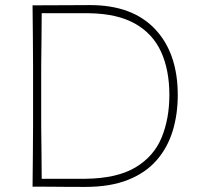

<svg xmlns="http://www.w3.org/2000/svg" viewBox="-20 -734 779 755"><path d="M108 0Q109 -61 109.2 -117Q109.5 -173 110 -238V-475Q109.5 -540.5 109.2 -596.5Q109 -652.5 108 -713Q179.5 -713 229.5 -713.5Q279.5 -714 334 -714Q500.5 -714 589.8 -619.5Q679 -525 679 -360Q679 -284.5 659 -219Q639 -153.5 596 -104Q553 -54.5 483.5 -26.8Q414 1 315 1Q275.5 1 243 0.8Q210.5 0.5 178.5 0.2Q146.5 0 108 0ZM144 -31H316Q440.5 -32.5 512.8 -75.8Q585 -119 615.5 -193Q646 -267 646 -361Q646 -458.5 613.5 -530Q581 -601.5 511 -641Q441 -680.5 329 -682H144Q143.5 -631 143.2 -581.5Q143 -532 142 -475V-238Q143 -181 143.2 -131.5Q143.5 -82 144 -31Z"/></svg>

Font: Commissioner Loud Thin
Style: Regular
Weight: 100
Designer: Kostas Bartsokas
Foundry: Kostas Bartsokas
Version: Version 1.000; ttfautohint (v1.8.3)